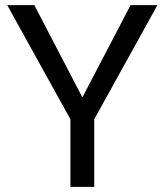

<svg xmlns="http://www.w3.org/2000/svg" viewBox="-20 -731 645 751"><path d="M114.3 -710.9H8.3L255.4 -264.6V0H348.6V-264.6L595.7 -710.9H490.7L302.2 -350.1Z"/></svg>

Font: Bert Sans
Style: Regular
Weight: 400
Designer: Christian Robertson (Google), Cristiano Sobral
Foundry: Google, Cristiano Sobral
Version: Version 3.101